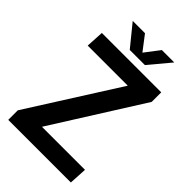

<svg xmlns="http://www.w3.org/2000/svg" viewBox="-264 -998 1095 1095"><g transform="rotate(45 284.0 -450.5)"><path d="M26 -77 369 -618V-620H47L53 -728H532V-651L191 -110V-108H537L531 0H26ZM234 -772 129 -901H228L296 -812L364 -901H464L356 -772Z"/></g></svg>

Font: Murecho Medium
Style: Regular
Weight: 500
Designer: Neil Summerour
Foundry: Positype
Version: Version 1.010; ttfautohint (v1.8.3)